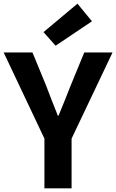

<svg xmlns="http://www.w3.org/2000/svg" viewBox="-26 -1026 633 1046"><path d="M216 0H364V-271L587 -740H433L359 -560C338 -505 316 -453 293 -396H289C266 -453 246 -505 225 -560L151 -740H-6L216 -271ZM277 -777 475 -910 396 -1006 211 -851Z"/></svg>

Font: Noto Sans Mono CJK JP Bold
Style: Regular
Weight: 700
Designer: Ryoko NISHIZUKA (kana & ideographs); Paul D. Hunt (Latin, Greek & Cyrillic); Wenlong ZHANG (bopomofo); Sandoll Communica
Foundry: Adobe Systems Incorporated
Version: Version 1.004;PS 1.004;hotconv 1.0.82;makeotf.lib2.5.63406